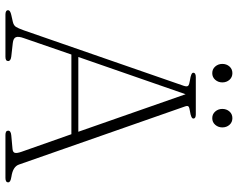

<svg xmlns="http://www.w3.org/2000/svg" viewBox="-104 -770 874 706"><g transform="rotate(90 333.0 -417.0)"><path d="M204.5 -10Q204.5 0 189 0H33.5Q17.5 0 17.5 -10Q17.5 -17.5 35 -21.5L59.5 -27Q73 -30 78.5 -38.2Q84 -46.5 91.5 -67.5L295.5 -655.5Q299.5 -667.5 295.5 -671.8Q291.5 -676 275 -678.5Q247.5 -682.5 247.5 -690.5Q247.5 -700 263.5 -700H400.5Q416 -700 416 -691Q416 -682.5 389 -678.5Q375 -676.5 371.5 -673Q368 -669.5 371.5 -660L585 -50Q592.5 -27.5 629.5 -22Q641.5 -20 646 -17.2Q650.5 -14.5 650.5 -10Q650.5 0 634.5 0H476Q460.5 0 460.5 -10Q460.5 -20 478 -21.5L527.5 -26Q540 -27 542 -34.8Q544 -42.5 538 -59.5L473.5 -242.5H180.5L120.5 -68.5Q113 -48 116.8 -38.5Q120.5 -29 138.5 -27L187.5 -21.5Q204.5 -19.5 204.5 -10ZM189.5 -268H464.5L326.5 -662.5ZM249 -760.5Q234 -760.5 224.5 -771.5Q215 -782.5 215 -797.5Q215 -813 224.5 -823.8Q234 -834.5 249 -834.5Q264 -834.5 273.5 -823.8Q283 -813 283 -797.5Q283 -782.5 273.5 -771.5Q264 -760.5 249 -760.5ZM414.5 -760.5Q399.5 -760.5 390 -771.5Q380.5 -782.5 380.5 -797.5Q380.5 -813 390 -823.8Q399.5 -834.5 414.5 -834.5Q429.5 -834.5 439 -823.8Q448.5 -813 448.5 -797.5Q448.5 -782.5 439 -771.5Q429.5 -760.5 414.5 -760.5Z"/></g></svg>

Font: Fraunces 9pt Soft Thin
Style: Regular
Weight: 100
Version: Version 1.000;[b76b70a41]